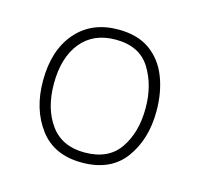

<svg xmlns="http://www.w3.org/2000/svg" viewBox="-61 -789 474 459"><g transform="rotate(15 176.0 -560.0)"><path d="M318 -560Q318 -490 283 -442.5Q248 -395 177 -395Q108 -395 72.5 -442.5Q37 -490 37 -560Q37 -636 75.5 -680.5Q114 -725 180 -725Q228 -725 258.5 -703Q289 -681 303.5 -643.5Q318 -606 318 -560ZM64 -560Q64 -499 92.5 -459.5Q121 -420 177 -420Q236 -420 263.5 -460Q291 -500 291 -560Q291 -617 265 -658.5Q239 -700 180 -700Q125 -700 94.5 -662.5Q64 -625 64 -560Z"/></g></svg>

Font: Noto Sans Bengali Thin
Style: Regular
Weight: 100
Designer: Jelle Bosma - Monotype Design Team
Foundry: Monotype Imaging Inc.
Version: Version 2.003; ttfautohint (v1.8.4.7-5d5b)